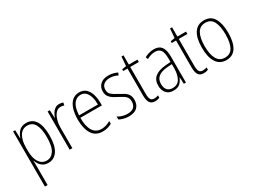

<svg xmlns="http://www.w3.org/2000/svg" viewBox="-52 -1362 3055 2301"><g transform="rotate(-30 1475.0 -211.5)"><path d="M260 -539Q343 -539 387 -472Q431 -405 431 -270Q431 -129 384 -59.5Q337 10 257 10Q216 10 187.5 -6Q159 -22 141 -47.5Q123 -73 114 -102H111Q112 -85 112.5 -62.5Q113 -40 113 -16V234H76V-529H105L109 -416H111Q122 -449 140.5 -477Q159 -505 188 -522Q217 -539 260 -539ZM256 -505Q187 -505 150 -444.5Q113 -384 113 -284V-239Q113 -137 151 -80.5Q189 -24 253 -24Q315 -24 354 -81.5Q393 -139 393 -269Q393 -384 359.5 -444.5Q326 -505 256 -505Z M716 -538Q730 -538 744 -535.5Q758 -533 771 -527L763 -491Q753 -495 741 -497.5Q729 -500 715 -500Q675 -500 647.5 -468.5Q620 -437 605.5 -387.5Q591 -338 591 -283V0H554V-529H584L589 -420H592Q601 -448 617 -475Q633 -502 657.5 -520Q682 -538 716 -538Z M994 -539Q1051 -539 1086.5 -506Q1122 -473 1138 -418.5Q1154 -364 1154 -300V-267H856Q855 -149 894.5 -86.5Q934 -24 1012 -24Q1074 -24 1136 -61V-23Q1108 -7 1077.5 1.5Q1047 10 1010 10Q911 10 864.5 -64.5Q818 -139 818 -263Q818 -345 837.5 -407Q857 -469 896 -504Q935 -539 994 -539ZM994 -505Q935 -505 898.5 -454Q862 -403 857 -300H1118Q1118 -357 1105 -403.5Q1092 -450 1064.5 -477.5Q1037 -505 994 -505Z M1526 -130Q1526 -65 1487 -27.5Q1448 10 1371 10Q1329 10 1295.5 0Q1262 -10 1240 -22V-63Q1267 -46 1301 -35.5Q1335 -25 1371 -25Q1431 -25 1459.5 -53Q1488 -81 1488 -130Q1488 -163 1475 -184Q1462 -205 1437 -221Q1412 -237 1378 -254Q1340 -273 1310.5 -292Q1281 -311 1263.5 -338Q1246 -365 1246 -407Q1246 -465 1285.5 -502Q1325 -539 1399 -539Q1434 -539 1465 -531Q1496 -523 1521 -510L1505 -477Q1460 -505 1398 -505Q1346 -505 1314.5 -480Q1283 -455 1283 -407Q1283 -362 1312 -338Q1341 -314 1394 -287Q1430 -268 1460.5 -249Q1491 -230 1508.5 -202.5Q1526 -175 1526 -130Z M1741 -24Q1757 -24 1771.5 -27Q1786 -30 1796 -35V-2Q1784 3 1769 6.5Q1754 10 1735 10Q1682 10 1661 -24Q1640 -58 1640 -124V-496H1581V-520L1640 -530L1650 -657H1678V-529H1797V-496H1678V-124Q1678 -74 1691 -49Q1704 -24 1741 -24Z M2026 -539Q2097 -539 2130 -496Q2163 -453 2163 -357V0H2134L2129 -92H2127Q2112 -51 2081 -20.5Q2050 10 1988 10Q1921 10 1888.5 -32Q1856 -74 1856 -133Q1856 -212 1907.5 -252.5Q1959 -293 2053 -301L2126 -307V-353Q2126 -437 2101.5 -471Q2077 -505 2024 -505Q1998 -505 1970 -497.5Q1942 -490 1910 -472L1896 -503Q1926 -520 1959 -529.5Q1992 -539 2026 -539ZM2056 -271Q1976 -264 1935.5 -230.5Q1895 -197 1895 -133Q1895 -80 1921 -51Q1947 -22 1994 -22Q2063 -22 2094.5 -76Q2126 -130 2127 -218V-276Z M2413 -24Q2429 -24 2443.5 -27Q2458 -30 2468 -35V-2Q2456 3 2441 6.5Q2426 10 2407 10Q2354 10 2333 -24Q2312 -58 2312 -124V-496H2253V-520L2312 -530L2322 -657H2350V-529H2469V-496H2350V-124Q2350 -74 2363 -49Q2376 -24 2413 -24Z M2901 -265Q2901 -133 2856 -61.5Q2811 10 2720 10Q2630 10 2583.5 -62Q2537 -134 2537 -266Q2537 -398 2583.5 -468.5Q2630 -539 2721 -539Q2815 -539 2858 -465Q2901 -391 2901 -265ZM2575 -266Q2575 -151 2610.5 -87.5Q2646 -24 2720 -24Q2794 -24 2828.5 -85.5Q2863 -147 2863 -266Q2863 -375 2830.5 -440Q2798 -505 2721 -505Q2646 -505 2610.5 -443Q2575 -381 2575 -266Z"/></g></svg>

Font: Noto Sans Kannada Condensed ExtraLight
Style: Regular
Weight: 200
Width: 3
Designer: Jelle Bosma - Monotype Design Team
Foundry: Monotype Imaging Inc.
Version: Version 2.005; ttfautohint (v1.8.4.7-5d5b)